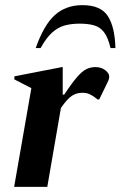

<svg xmlns="http://www.w3.org/2000/svg" viewBox="-20 -727 469 747"><path d="M35 0 102 -384 36 -418V-430L221 -466H224V-359H230Q261 -406 281.5 -429Q302 -452 318 -459Q334 -466 351 -466Q374 -466 389.5 -454Q405 -442 405 -429Q405 -421 401 -412L366 -340H360L348 -349Q337 -357 326.5 -361.5Q316 -366 299 -366Q278 -366 260 -354.5Q242 -343 217 -307L164 0ZM119 -540Q150 -629 193 -668Q236 -707 301 -707Q372 -707 399.5 -664.5Q427 -622 429 -540H410Q400 -582 384.5 -602Q369 -622 345.5 -628.5Q322 -635 290 -635Q258 -635 232 -628Q206 -621 183 -600.5Q160 -580 138 -540Z"/></svg>

Font: Spectral
Style: Bold Italic
Weight: 700
Italic angle: -10°
Designer: Jean-Baptiste Levee
Foundry: Production Type
Version: Version 2.001